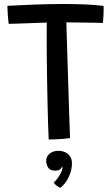

<svg xmlns="http://www.w3.org/2000/svg" viewBox="-20 -689 560 958"><path d="M23.5 -570Q22.5 -577.5 21 -590.2Q19.5 -603 18.8 -616.8Q18 -630.5 17.5 -642.2Q17 -654 17 -660Q74 -663 147.8 -666Q221.5 -669 296.5 -669Q351 -669 402.5 -667Q454 -665 497 -659.5Q497.5 -635 496.2 -611.5Q495 -588 493 -574.5Q482.5 -575 460.8 -575.5Q439 -576 412 -576.2Q385 -576.5 358.2 -576.8Q331.5 -577 311 -577.5Q311.5 -559 312.8 -520.5Q314 -482 315.5 -431.5Q317 -381 318.8 -325Q320.5 -269 322.2 -214.2Q324 -159.5 325.5 -113.8Q327 -68 328.2 -37.5Q329.5 -7 329.5 0Q317.5 2 296.8 3.8Q276 5.5 255.5 6.2Q235 7 223 7Q221.5 -23 220 -69.5Q218.5 -116 217.2 -172.2Q216 -228.5 215 -287.5Q214 -346.5 213.5 -402Q213 -457.5 213 -502Q213 -524.5 213.2 -543.2Q213.5 -562 213.5 -576.5Q194 -575.5 168.5 -574.8Q143 -574 116.5 -573Q90 -572 65.8 -571.2Q41.5 -570.5 23.5 -570ZM281 248.5Q277 247 266.2 240Q255.5 233 248 222Q257 214.5 267 201Q277 187.5 284.2 173Q291.5 158.5 291.5 148Q291.5 143.5 290 141Q287.5 149 280 155.8Q272.5 162.5 255 162.5Q230 162.5 220.2 147Q210.5 131.5 210.5 114.5Q210.5 99 218.2 87.8Q226 76.5 239.8 70Q253.5 63.5 271 63.5Q290 63.5 305.5 70.8Q321 78 330 92Q339 106 339 126Q339 159.5 323.5 193Q308 226.5 281 248.5Z"/></svg>

Font: Grandstander Thin
Style: Regular
Weight: 400
Version: Version 1.200